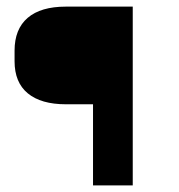

<svg xmlns="http://www.w3.org/2000/svg" viewBox="-20 -560 541 580"><path d="M381 -540V0H261V-245H179Q104 -245 64 -278Q24 -311 24 -375V-407Q24 -472 63.5 -506Q103 -540 179 -540Z"/></svg>

Font: Pathway Extreme 72pt SemiBold
Style: Regular
Weight: 600
Designer: Eduardo Rodriguez Tunni
Foundry: Eduardo Rodriguez Tunni
Version: Version 1.001;gftools[0.9.26]